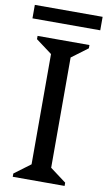

<svg xmlns="http://www.w3.org/2000/svg" viewBox="-102 -881 518 926"><g transform="rotate(10 157.0 -417.5)"><path d="M30 0V-16L109 -75V-615L30 -674V-690H284V-674L205 -615V-75L284 -16V0ZM-9 -769V-835H323V-769Z"/></g></svg>

Font: Platypi Light
Style: Regular
Weight: 300
Designer: David Sargent
Foundry: Bolt Cutter Type
Version: Version 1.200